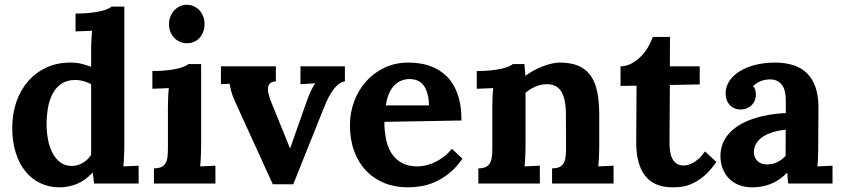

<svg xmlns="http://www.w3.org/2000/svg" viewBox="-20 -783 3588 819"><path d="M510.3 -754.9V-160.6Q510.3 -153.3 510 -143.1Q509.8 -132.8 509.3 -121.1Q508.8 -109.4 508.1 -96.9Q507.3 -84.5 506.3 -73.2L571.3 -76.2V0H381.3L376 -46.4H375Q341.8 -11.7 306.4 2.2Q271 16.1 233.9 16.1Q189 16.1 151.9 -1.7Q114.7 -19.5 88.1 -52.5Q61.5 -85.4 46.9 -132.3Q32.2 -179.2 32.2 -237.3Q32.2 -297.9 50 -348.9Q67.9 -399.9 100.3 -437Q132.8 -474.1 178.5 -495.1Q224.1 -516.1 279.8 -516.1Q307.6 -516.1 328.9 -510.5Q350.1 -504.9 368.7 -498V-564.5Q368.7 -571.8 368.9 -582Q369.1 -592.3 369.6 -604Q370.1 -615.7 370.8 -628.2Q371.6 -640.6 372.6 -651.9L302.2 -648.9V-725.1Q336.9 -725.1 363.5 -728Q390.1 -731 408.9 -735.4Q427.7 -739.7 439.2 -744.9Q450.7 -750 456.1 -754.9ZM286.1 -75.2Q311.5 -75.2 333.5 -88.4Q355.5 -101.6 368.7 -122.6V-423.3Q357.9 -430.7 338.9 -436.3Q319.8 -441.9 297.9 -441.9Q263.2 -440.9 240.2 -424.6Q217.3 -408.2 203.6 -381.6Q189.9 -355 184.3 -321.3Q178.7 -287.6 178.7 -252.4Q178.7 -220.2 184.6 -188.5Q190.4 -156.7 203.4 -131.6Q216.3 -106.4 236.8 -90.8Q257.3 -75.2 286.1 -75.2Z M837.9 -160.6Q837.9 -153.3 837.6 -143.1Q837.4 -132.8 836.9 -121.1Q836.4 -109.4 835.7 -96.9Q835 -84.5 834 -73.2L898.9 -76.2V0H636.7V-64.9Q657.7 -64.9 669.7 -71.3Q681.6 -77.6 687.5 -89.4Q693.4 -101.1 694.8 -117.4Q696.3 -133.8 696.3 -153.8V-319.8Q696.3 -337.9 697 -361.3Q697.8 -384.8 700.2 -407.2L629.9 -404.3V-480Q664.6 -480 691.2 -482.9Q717.8 -485.8 736.6 -490.2Q755.4 -494.6 766.8 -499.8Q778.3 -504.9 783.7 -509.8H837.9ZM852.5 -680.2Q852.5 -663.1 847.2 -648.4Q841.8 -633.8 832.3 -622.6Q822.8 -611.3 808.8 -605Q794.9 -598.6 778.3 -598.6Q761.2 -598.6 746.8 -605Q732.4 -611.3 722.2 -622.6Q711.9 -633.8 706.3 -648.4Q700.7 -663.1 700.7 -680.2Q700.7 -697.3 706.8 -712.4Q712.9 -727.5 723.4 -738.8Q733.9 -750 747.6 -756.3Q761.2 -762.7 776.9 -762.7Q793 -762.7 806.9 -756.3Q820.8 -750 831.1 -738.8Q841.3 -727.5 846.9 -712.4Q852.5 -697.3 852.5 -680.2Z M1156.7 -436Q1138.2 -435.1 1130.6 -426Q1123 -417 1123 -402.8Q1123 -393.1 1125.7 -381.8Q1128.4 -370.6 1132.8 -357.9L1216.8 -150.9H1217.8L1290.5 -356.9Q1299.3 -381.3 1306.9 -396.7Q1314.5 -412.1 1323.7 -426.8V-427.7L1261.7 -423.8V-500H1451.2V-436Q1433.6 -433.1 1419.2 -419.7Q1404.8 -406.2 1393.3 -388.2Q1381.8 -370.1 1373.3 -350.8Q1364.7 -331.5 1358.9 -316.4L1231 2.9H1143.6L985.4 -343.8Q977.1 -361.8 972.7 -373.8Q968.3 -385.7 966.1 -394.3Q963.9 -402.8 962.6 -409.9Q961.4 -417 959.5 -425.8L922.4 -423.8V-500H1156.7Z M1727.5 -445.8Q1705.6 -445.8 1688.2 -437.5Q1670.9 -429.2 1658.2 -414.6Q1645.5 -399.9 1637.5 -379.2Q1629.4 -358.4 1626 -333.5H1810.1Q1809.1 -364.3 1802.7 -385.7Q1796.4 -407.2 1785.4 -420.7Q1774.4 -434.1 1759.8 -439.9Q1745.1 -445.8 1727.5 -445.8ZM1948.2 -269 1619.6 -263.2Q1619.6 -222.2 1627.2 -187.3Q1634.8 -152.3 1651.4 -127.2Q1668 -102.1 1694.8 -87.6Q1721.7 -73.2 1760.7 -73.2Q1775.9 -73.2 1794.4 -77.1Q1813 -81.1 1832.3 -89.8Q1851.6 -98.6 1871.1 -113Q1890.6 -127.4 1907.7 -148.4L1952.6 -106Q1925.8 -67.4 1895.5 -43.5Q1865.2 -19.5 1834.7 -6.3Q1804.2 6.8 1774.7 11.5Q1745.1 16.1 1719.7 16.1Q1664.6 16.1 1619.1 -2.4Q1573.7 -21 1541 -55.7Q1508.3 -90.3 1490.5 -139.2Q1472.7 -188 1472.7 -249Q1472.7 -301.8 1490.5 -349.9Q1508.3 -397.9 1541 -435.1Q1573.7 -472.2 1619.9 -494.1Q1666 -516.1 1722.7 -516.1Q1750.5 -516.1 1778.1 -511.2Q1805.7 -506.3 1830.8 -494.9Q1856 -483.4 1877.7 -464.8Q1899.4 -446.3 1915 -418.9Q1930.7 -391.6 1939.7 -354.5Q1948.7 -317.4 1948.2 -269Z M2536.1 -160.6Q2536.1 -153.3 2535.9 -143.1Q2535.6 -132.8 2535.2 -121.1Q2534.7 -109.4 2533.9 -96.9Q2533.2 -84.5 2532.2 -73.2L2597.2 -76.2V0H2335V-64.9Q2356 -64.9 2367.9 -71.3Q2379.9 -77.6 2385.7 -89.4Q2391.6 -101.1 2393.1 -117.4Q2394.5 -133.8 2394.5 -153.8L2394 -296.4Q2393.6 -362.3 2374 -393.1Q2354.5 -423.8 2313 -423.8Q2287.1 -423.8 2262.9 -413.1Q2238.8 -402.3 2221.7 -387.2V-160.6Q2221.7 -153.3 2221.4 -143.1Q2221.2 -132.8 2220.7 -121.1Q2220.2 -109.4 2219.5 -96.9Q2218.8 -84.5 2217.8 -73.2L2282.7 -76.2V0H2020.5V-64.9Q2041.5 -64.9 2053.5 -71.3Q2065.4 -77.6 2071.3 -89.4Q2077.1 -101.1 2078.6 -117.4Q2080.1 -133.8 2080.1 -153.8V-322.3Q2080.1 -340.3 2080.8 -362.5Q2081.5 -384.8 2084 -407.2L2013.7 -404.3V-480Q2048.3 -480 2075 -482.9Q2101.6 -485.8 2120.4 -490.2Q2139.2 -494.6 2150.6 -499.8Q2162.1 -504.9 2167.5 -509.8H2216.8L2221.2 -460.4H2222.7Q2237.3 -471.7 2256.1 -481.9Q2274.9 -492.2 2294.7 -499.8Q2314.5 -507.3 2333.3 -511.7Q2352.1 -516.1 2367.2 -516.1Q2413.1 -516.1 2445.1 -503.2Q2477.1 -490.2 2497.3 -463.4Q2517.6 -436.5 2526.9 -394.5Q2536.1 -352.5 2536.1 -294.9Z M2627 -500Q2652.8 -500.5 2675.3 -512.9Q2697.8 -525.4 2715.6 -543.9Q2733.4 -562.5 2745.8 -584.5Q2758.3 -606.4 2764.2 -625.5H2837.9L2837.4 -500H2964.8V-422.9L2837.4 -420.4Q2836.9 -349.6 2836.7 -303Q2836.4 -256.3 2836.2 -228.3Q2835.9 -200.2 2835.9 -188.5V-174.3Q2835.9 -156.7 2838.1 -139.4Q2840.3 -122.1 2846.9 -108.2Q2853.5 -94.2 2865.5 -85.7Q2877.4 -77.1 2896.5 -77.1Q2902.8 -77.1 2912.4 -79.1Q2921.9 -81.1 2933.8 -87.2Q2945.8 -93.3 2959.5 -105.2Q2973.1 -117.2 2987.3 -137.2L3035.6 -92.3Q3008.3 -52.2 2981 -30.3Q2953.6 -8.3 2928.7 2Q2903.8 12.2 2883.3 14.2Q2862.8 16.1 2849.1 16.1Q2832.5 16.1 2814.7 13.4Q2796.9 10.7 2779.5 3.4Q2762.2 -3.9 2746.8 -17.3Q2731.4 -30.8 2719.5 -52.2Q2707.5 -73.7 2700.7 -104.2Q2693.8 -134.8 2693.8 -176.3L2695.3 -417.5L2627 -416.5Z M3331.5 -230Q3303.2 -227.1 3278.3 -219.7Q3253.4 -212.4 3235.1 -200.4Q3216.8 -188.5 3206.3 -171.9Q3195.8 -155.3 3195.8 -133.8Q3196.3 -119.6 3201.2 -109.9Q3206.1 -100.1 3213.6 -93.8Q3221.2 -87.4 3231.2 -84.5Q3241.2 -81.5 3252 -81.5Q3275.4 -81.5 3295.4 -91.3Q3315.4 -101.1 3331.1 -118.2ZM3075.2 -384.3Q3075.2 -413.6 3091.6 -438Q3107.9 -462.4 3136.5 -479.7Q3165 -497.1 3203.6 -506.6Q3242.2 -516.1 3286.1 -516.1Q3330.1 -516.1 3364.5 -504.9Q3398.9 -493.7 3422.6 -470.2Q3446.3 -446.8 3458.7 -410.6Q3471.2 -374.5 3471.2 -324.7Q3471.2 -299.3 3470.9 -280Q3470.7 -260.7 3470.7 -242.9Q3470.7 -225.1 3470.5 -205.6Q3470.2 -186 3470.2 -160.6Q3470.2 -153.3 3470 -143.1Q3469.7 -132.8 3469.5 -121.1Q3469.2 -109.4 3468.5 -96.9Q3467.8 -84.5 3466.8 -73.2L3531.2 -76.2V0H3342.3Q3340.3 -14.2 3339.6 -23.7Q3338.9 -33.2 3338.4 -45.9H3337.4Q3303.2 -11.7 3266.1 2.2Q3229 16.1 3189.5 16.1Q3157.2 16.1 3131.8 6.1Q3106.4 -3.9 3089.1 -22Q3071.8 -40 3062.5 -64.2Q3053.2 -88.4 3053.2 -117.2Q3053.2 -148.9 3064.5 -174.3Q3075.7 -199.7 3095.5 -219.7Q3115.2 -239.7 3142.1 -254.4Q3168.9 -269 3200 -278.8Q3231 -288.6 3264.6 -293.9Q3298.3 -299.3 3332 -300.8V-353Q3332 -373 3328.6 -389.9Q3325.2 -406.7 3316.9 -418.9Q3308.6 -431.2 3294.9 -438Q3281.2 -444.8 3260.7 -444.3Q3240.2 -443.4 3222.7 -436Q3205.1 -428.7 3192.4 -415.5Q3200.2 -407.2 3202.4 -396.5Q3204.6 -385.7 3204.6 -378.4Q3204.6 -367.7 3200.7 -356.7Q3196.8 -345.7 3188.5 -336.7Q3180.2 -327.6 3167.5 -321.8Q3154.8 -315.9 3137.2 -315.9Q3122.6 -316.4 3110.8 -322Q3099.1 -327.6 3091.3 -336.7Q3083.5 -345.7 3079.3 -357.9Q3075.2 -370.1 3075.2 -384.3Z"/></svg>

Font: Parastoo FD
Style: Bold-FD
Weight: 700
Foundry: Saber Rastikerdar (saber.rastikerdar@gmail.com)
Version: Version 2.0.1